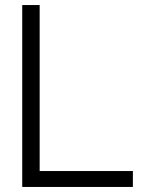

<svg xmlns="http://www.w3.org/2000/svg" viewBox="-20 -740 569 760"><path d="M68 -720H137V-63H506V0H68Z"/></svg>

Font: Aspekta 300
Style: Regular
Weight: 300
Designer: Ivo Dolenc
Version: Version 2.000